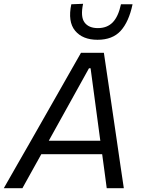

<svg xmlns="http://www.w3.org/2000/svg" viewBox="-43 -991 754 1011"><path d="M-23 0Q10 -58 46.5 -121.8Q83 -185.5 116 -243L255.5 -488Q291 -551 321.5 -604.2Q352 -657.5 383.5 -713H504Q512 -659.5 519.8 -606Q527.5 -552.5 537.5 -487L573.5 -241.5Q582 -182.5 591.2 -119.5Q600.5 -56.5 609 0H519Q513.5 -43 507.2 -88.8Q501 -134.5 495 -179H174.5Q149.5 -134.5 124.5 -89.2Q99.5 -44 75 0ZM217.5 -256.5 214 -250H485.5L484.5 -255L434 -631.5H425.5ZM470.5 -781.5Q392 -781.5 352.5 -829.2Q313 -877 332.5 -968.5L394.5 -971Q380 -903 402 -873Q424 -843 472.5 -843Q521 -843 550.5 -873.2Q580 -903.5 594 -968.5H655Q635.5 -876 592.5 -828.8Q549.5 -781.5 470.5 -781.5Z"/></svg>

Font: Commissioner
Style: Italic
Weight: 400
Italic angle: -12°
Designer: Kostas Bartsokas
Foundry: Kostas Bartsokas
Version: Version 1.000; ttfautohint (v1.8.3)